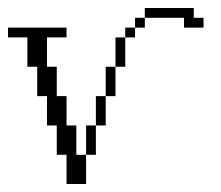

<svg xmlns="http://www.w3.org/2000/svg" viewBox="-20 -459 552 479"><path d="M194.8 -72.8V-146H219.2V-72.8ZM219.2 -146V-219.2H243.7V-146ZM243.7 -219.2V-292.5H268.1V-219.2ZM268.1 -292.5V-365.7H292.5V-292.5ZM146 0V-72.8H121.6V-146H97.2V-219.2H72.8V-292.5H48.3V-365.7H0V-390.1H146V-365.7H97.2V-292.5H121.6V-219.2H146V-146H170.4V-72.8H194.8V0ZM292.5 -365.7V-390.1H316.9V-365.7ZM316.9 -390.1V-414.6H341.3V-390.1ZM439 -390.1V-414.6H341.3V-439H463.4V-414.6H487.8V-390.1Z"/></svg>

Font: FS Mondwest Regular
Style: Regular
Weight: 400
Designer: NZWStudios2024
Foundry: https://fontstruct.com
Version: Version 1.0